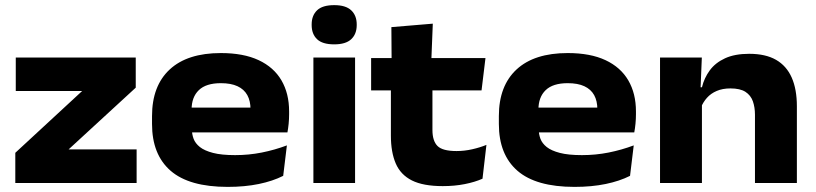

<svg xmlns="http://www.w3.org/2000/svg" viewBox="-20 -709 3161 744"><path d="M509.4 -130.2V0H39.3V-116.9L298.4 -356.4H41.1V-486.1H506V-369.3L246 -130.2Z M862.2 15.2Q713 15.2 641 -47.4Q569.1 -110.1 569.1 -228.6V-259.2Q569.1 -376.3 637.7 -439.9Q706.3 -503.4 835.8 -503.4Q923.5 -503.4 982.3 -475.9Q1041 -448.4 1070.7 -397.5Q1100.3 -346.6 1100.3 -277.4V-266Q1100.3 -248.1 1098.5 -229.3Q1096.6 -210.5 1093.8 -196H946.2Q948.8 -219.3 949.8 -243.2Q950.8 -267.2 950.8 -285.2Q950.8 -317.9 938.3 -340.5Q925.7 -363.1 900.3 -374.9Q874.9 -386.7 835.8 -386.7Q778.3 -386.7 750.4 -359.6Q722.4 -332.6 722.4 -284.1V-252.9L723.6 -238.3V-208.3Q723.6 -189.1 730.1 -171.4Q736.7 -153.6 754.5 -139.3Q772.4 -125.1 805.4 -116.5Q838.3 -107.9 891.1 -107.9Q944.1 -107.9 994.3 -117.9Q1044.6 -127.9 1091.7 -145.6L1077.4 -27.6Q1037 -7.2 982.9 4Q928.8 15.2 862.2 15.2ZM648.1 -196V-292.1H1061.8V-196Z M1194.4 0V-486.1H1355.9V0ZM1275.2 -537.1Q1229.4 -537.1 1208.6 -557.1Q1187.7 -577.1 1187.7 -611.8V-614.5Q1187.7 -648.8 1208.6 -669Q1229.4 -689.1 1275.2 -689.1Q1319.8 -689.1 1341 -669Q1362.3 -648.8 1362.3 -614.5V-611.8Q1362.3 -577.1 1341 -557.1Q1319.8 -537.1 1275.2 -537.1Z M1695.8 12.2Q1619.8 12.2 1576.1 -9.8Q1532.3 -31.8 1513.5 -75.6Q1494.7 -119.3 1494.7 -183.5V-419.2H1655.7V-205.4Q1655.7 -163.1 1675.2 -143.4Q1694.6 -123.7 1749.2 -123.7Q1779.4 -123.7 1809.9 -130.6Q1840.4 -137.5 1864.9 -147.6L1849.7 -16.5Q1820 -3.3 1780.8 4.4Q1741.6 12.2 1695.8 12.2ZM1418.1 -358.7V-484H1861.2L1846 -358.7ZM1497.5 -472.2 1496.6 -603.9 1657.1 -617.3 1651.3 -472.2Z M2206.2 15.2Q2057 15.2 1985 -47.4Q1913.1 -110.1 1913.1 -228.6V-259.2Q1913.1 -376.3 1981.7 -439.9Q2050.3 -503.4 2179.8 -503.4Q2267.5 -503.4 2326.3 -475.9Q2385 -448.4 2414.7 -397.5Q2444.3 -346.6 2444.3 -277.4V-266Q2444.3 -248.1 2442.5 -229.3Q2440.6 -210.5 2437.8 -196H2290.2Q2292.8 -219.3 2293.8 -243.2Q2294.8 -267.2 2294.8 -285.2Q2294.8 -317.9 2282.3 -340.5Q2269.7 -363.1 2244.3 -374.9Q2218.9 -386.7 2179.8 -386.7Q2122.3 -386.7 2094.4 -359.6Q2066.4 -332.6 2066.4 -284.1V-252.9L2067.6 -238.3V-208.3Q2067.6 -189.1 2074.1 -171.4Q2080.7 -153.6 2098.5 -139.3Q2116.4 -125.1 2149.4 -116.5Q2182.3 -107.9 2235.1 -107.9Q2288.1 -107.9 2338.3 -117.9Q2388.6 -127.9 2435.7 -145.6L2421.4 -27.6Q2381 -7.2 2326.9 4Q2272.8 15.2 2206.2 15.2ZM1992.1 -196V-292.1H2405.8V-196Z M2905.5 0V-264.5Q2905.5 -293.2 2897.4 -316.4Q2889.2 -339.7 2868.6 -353.1Q2848 -366.4 2810.4 -366.4Q2780 -366.4 2757.3 -356.6Q2734.5 -346.9 2719.5 -330Q2704.5 -313.1 2696.3 -292.6L2675.3 -370.9H2700.1Q2708.7 -406.8 2730.3 -436.3Q2751.9 -465.8 2789.5 -483.1Q2827.1 -500.5 2883.2 -500.5Q2946.5 -500.5 2987.1 -477.2Q3027.7 -453.9 3047.8 -408.6Q3067.9 -363.2 3067.9 -297.1V0ZM2537.6 0V-486.1H2699.6L2693.9 -347.9L2700 -332.9V0Z"/></svg>

Font: Anek Gurmukhi Medium SemiExpanded
Style: Regular
Weight: 500
Width: 6
Version: Version 1.003